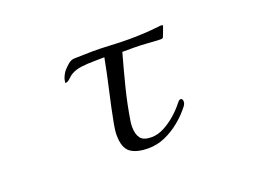

<svg xmlns="http://www.w3.org/2000/svg" viewBox="-81 -686 1162 862"><g transform="rotate(-20 500.0 -254.5)"><path d="M750 -500Q750 -500 745.5 -487.5Q741 -475 736.5 -463Q732 -451 731 -450Q728 -446 722 -446Q704 -446 686 -447.5Q668 -449 649 -450Q621 -452 593.5 -452Q566 -452 538 -452Q517 -377 497.5 -300Q478 -223 466 -146Q465 -140 464.5 -133.5Q464 -127 464 -121Q464 -85 478.5 -66Q493 -47 531 -47Q561 -47 591.5 -63Q622 -79 648.5 -102.5Q675 -126 692 -148Q696 -153 700.5 -158Q705 -163 711 -163Q717 -163 719 -158Q721 -153 721 -148Q721 -137 711 -125Q687 -94 653.5 -66.5Q620 -39 581.5 -22Q543 -5 501 -5Q444 -5 415 -27Q386 -49 386 -110Q386 -124 388 -136.5Q390 -149 392 -162Q406 -236 423 -309.5Q440 -383 454 -457Q432 -456 402.5 -456Q373 -456 345 -452.5Q317 -449 297 -438Q287 -433 274.5 -420.5Q262 -408 251 -408L250 -409V-411Q251 -425 256.5 -437Q262 -449 269 -459Q279 -471 294.5 -484.5Q310 -498 326 -498Q348 -498 369.5 -499Q391 -500 413 -500Q457 -500 500 -497.5Q543 -495 586 -495Q622 -495 658 -497Q694 -499 730 -503Q734 -504 737 -504Q740 -504 743 -504Q750 -504 750 -500Z"/></g></svg>

Font: Kaisei HarunoUmi
Style: Regular
Weight: 400
Designer: Font-Kai, 金井和夫
Foundry: KAZUO KANAI
Version: Version 5.003